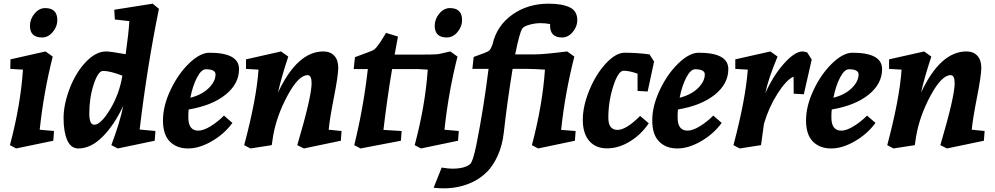

<svg xmlns="http://www.w3.org/2000/svg" viewBox="-20 -790 5413 1045"><path d="M228 -510 267 -482Q218 -289 196 -84L274 -77L270 -24L68 18L34 0Q92 -217 105 -411L36 -415L37 -467ZM226 -746Q292 -746 292 -680Q292 -645 267 -615.5Q242 -586 209 -586Q143 -586 143 -650Q143 -686 168 -716Q193 -746 226 -746Z M406 18Q366 18 346 -27Q326 -72 326 -147Q326 -222 359.5 -309Q393 -396 447.5 -453Q502 -510 558 -510Q579 -510 664 -495Q680 -608 684 -675L605 -684L602 -737L811 -770L845 -742Q781 -428 740 -85L826 -77L822 -24L621 18L586 0Q632 -122 651 -214Q602 -110 538.5 -46Q475 18 406 18ZM541 -404Q514 -404 490 -331Q466 -258 466 -172Q466 -111 493 -111Q528 -111 578.5 -193.5Q629 -276 646 -378Q580 -404 541 -404Z M1120 -503Q1281 -503 1281 -414Q1281 -334 1208 -275Q1135 -216 1007 -194Q1005 -179 1005 -151Q1005 -79 1059 -79Q1088 -79 1128 -104Q1168 -129 1199 -161L1245 -121Q1201 -61 1133 -21.5Q1065 18 1003.5 18Q942 18 904.5 -19.5Q867 -57 867 -135Q867 -213 908 -300Q949 -387 1009 -445Q1069 -503 1120 -503ZM1100 -413Q1076 -413 1052.5 -368.5Q1029 -324 1016 -258Q1079 -274 1116 -310.5Q1153 -347 1153 -385Q1153 -413 1100 -413Z M1740 -510Q1778 -510 1799.5 -486.5Q1821 -463 1821 -421.5Q1821 -380 1797.5 -260.5Q1774 -141 1769 -84L1839 -77L1835 -24L1634 18L1598 0Q1676 -264 1676 -337Q1676 -381 1654 -381Q1605 -381 1545 -270Q1485 -159 1466 -47Q1465 -41 1459 0L1343 18L1309 0Q1376 -251 1387 -411L1319 -415V-467L1510 -510L1549 -482Q1512 -371 1493 -286Q1598 -510 1740 -510Z M2290 -493Q2364 -493 2396 -499L2376 -414H2114Q2086 -247 2067 -83L2166 -77L2162 -24L1942 18L1908 0Q1958 -202 1982 -414H1905L1912 -479Q2004 -512 2015 -519Q2032 -530 2069 -591L2081 -611L2146 -591L2128 -493Z M2431 -510 2470 -482Q2421 -289 2399 -84L2477 -77L2473 -24L2271 18L2237 0Q2295 -217 2308 -411L2239 -415L2240 -467ZM2429 -746Q2495 -746 2495 -680Q2495 -645 2470 -615.5Q2445 -586 2412 -586Q2346 -586 2346 -650Q2346 -686 2371 -716Q2396 -746 2429 -746Z M2852 -415H2770Q2740 -232 2722 -68Q2714 2 2689 57Q2664 112 2631 145Q2598 178 2556 199Q2483 235 2395 235Q2366 235 2340 232L2384 122Q2420 128 2441 128Q2509 128 2539 103Q2554 90 2573 -3Q2613 -204 2639 -415H2551L2558 -480Q2629 -505 2640 -512.5Q2651 -520 2661 -550Q2684 -650 2768 -710Q2852 -770 2966 -770Q3038 -770 3080 -750.5Q3122 -731 3122 -680Q3122 -645 3097 -615.5Q3072 -586 3039 -586Q2974 -586 2974 -650V-659Q2949 -664 2921 -664Q2893 -664 2862 -655.5Q2831 -647 2823 -635Q2808 -614 2784 -494H2892Q2939 -494 3067 -510L3106 -482Q3055 -282 3034 -83L3113 -77L3109 -24L2909 18L2875 0Q2933 -219 2946 -411Q2882 -415 2852 -415Z M3380 -503Q3447 -503 3515 -494L3540 -455L3505 -292L3450 -295V-389Q3406 -405 3374 -405Q3345 -405 3318 -321.5Q3291 -238 3291 -149Q3291 -83 3341 -83Q3388 -83 3464 -159L3511 -119Q3470 -58 3409 -20.5Q3348 17 3285.5 17.5Q3223 18 3187.5 -22.5Q3152 -63 3152 -138Q3152 -213 3188 -300Q3224 -387 3278 -445Q3332 -503 3380 -503Z M3783 -503Q3944 -503 3944 -414Q3944 -334 3871 -275Q3798 -216 3670 -194Q3668 -179 3668 -151Q3668 -79 3722 -79Q3751 -79 3791 -104Q3831 -129 3862 -161L3908 -121Q3864 -61 3796 -21.5Q3728 18 3666.5 18Q3605 18 3567.5 -19.5Q3530 -57 3530 -135Q3530 -213 3571 -300Q3612 -387 3672 -445Q3732 -503 3783 -503ZM3763 -413Q3739 -413 3715.5 -368.5Q3692 -324 3679 -258Q3742 -274 3779 -310.5Q3816 -347 3816 -385Q3816 -413 3763 -413Z M4348 -510Q4355 -510 4373 -505L4398 -466L4355 -277L4300 -280L4299 -373Q4259 -355 4211 -279Q4163 -203 4138 -116L4122 0L4006 18L3972 0Q4038 -249 4050 -411L3982 -415V-467L4173 -510L4212 -482Q4162 -363 4145 -282Q4188 -378 4247 -444Q4306 -510 4348 -510Z M4620 -503Q4781 -503 4781 -414Q4781 -334 4708 -275Q4635 -216 4507 -194Q4505 -179 4505 -151Q4505 -79 4559 -79Q4588 -79 4628 -104Q4668 -129 4699 -161L4745 -121Q4701 -61 4633 -21.5Q4565 18 4503.5 18Q4442 18 4404.5 -19.5Q4367 -57 4367 -135Q4367 -213 4408 -300Q4449 -387 4509 -445Q4569 -503 4620 -503ZM4600 -413Q4576 -413 4552.5 -368.5Q4529 -324 4516 -258Q4579 -274 4616 -310.5Q4653 -347 4653 -385Q4653 -413 4600 -413Z M5240 -510Q5278 -510 5299.5 -486.5Q5321 -463 5321 -421.5Q5321 -380 5297.5 -260.5Q5274 -141 5269 -84L5339 -77L5335 -24L5134 18L5098 0Q5176 -264 5176 -337Q5176 -381 5154 -381Q5105 -381 5045 -270Q4985 -159 4966 -47Q4965 -41 4959 0L4843 18L4809 0Q4876 -251 4887 -411L4819 -415V-467L5010 -510L5049 -482Q5012 -371 4993 -286Q5098 -510 5240 -510Z"/></svg>

Font: Andada
Style: Bold Italic
Weight: 700
Italic angle: -8.29999°
Designer: Carolina Giovagnoli
Foundry: Carolina Giovagnoli
Version: Version 1.003